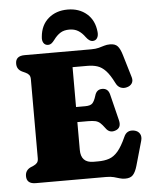

<svg xmlns="http://www.w3.org/2000/svg" viewBox="-62 -977 823 1046"><g transform="rotate(-5 350.0 -454.5)"><path d="M42.5 -657.5Q42.5 -700 92.5 -700H456.5Q481.5 -700 498.2 -704.5Q515 -709 529.2 -713.5Q543.5 -718 561 -718Q589 -718 602.5 -703Q616 -688 626 -654L663.5 -528.5Q669 -509 659.8 -495.2Q650.5 -481.5 632 -477Q614 -472 597.8 -478.8Q581.5 -485.5 571.5 -506.5Q549 -551.5 527.8 -574Q506.5 -596.5 482.8 -604.2Q459 -612 428 -612H347V-394H397Q426 -394 437 -405.8Q448 -417.5 457 -447Q466.5 -480 497.5 -480Q529.5 -480 538 -445.5L573.5 -302Q584 -259 549 -247.5Q516.5 -236 496 -266Q482.5 -284.5 471.5 -294.5Q460.5 -304.5 445.5 -308Q430.5 -311.5 405 -311.5H347V-159.5Q347 -88.5 416 -88.5H440.5Q476 -88.5 502 -97.5Q528 -106.5 550 -132.2Q572 -158 594.5 -208Q610.5 -246.5 651.5 -238.5Q672.5 -234 681.8 -218.2Q691 -202.5 684.5 -179.5L646.5 -46Q637 -13 623 2.5Q609 18 580.5 18Q564 18 549.8 13.5Q535.5 9 518.8 4.5Q502 0 477 0H92.5Q42.5 0 42.5 -42.5Q42.5 -74.5 72 -88.5L89.5 -96Q101.5 -101.5 108.2 -109.8Q115 -118 115 -134V-566Q115 -582 108.2 -590.2Q101.5 -598.5 89.5 -604L72 -612Q42.5 -625.5 42.5 -657.5ZM347 -817.5Q317.5 -817.5 297.8 -805Q278 -792.5 260.5 -768.5Q251.5 -756.5 243.5 -750.5Q235.5 -744.5 225.5 -744.5Q209 -744.5 200.5 -757.2Q192 -770 194.5 -791Q200 -855 242 -891Q284 -927 347 -927Q410 -927 451.8 -891Q493.5 -855 499.5 -791Q501.5 -770 493 -757.2Q484.5 -744.5 468 -744.5Q451 -744.5 433 -768.5Q415.5 -793 395.2 -805.2Q375 -817.5 347 -817.5Z"/></g></svg>

Font: Fraunces 9pt S050 Black
Style: Regular
Weight: 900
Version: Version 1.000; ttfautohint (v1.8.3)